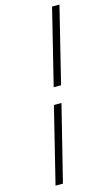

<svg xmlns="http://www.w3.org/2000/svg" viewBox="-137 -907 571 1005"><g transform="rotate(-15 148.5 -405.0)"><path d="M196 -450H156L257 -860H297ZM72 50H32L133 -360H174Z"/></g></svg>

Font: TypoPRO Sinkin Sans
Style: 200 X Light Italic
Weight: 200
Italic angle: -112°
Designer: Keith Bates
Foundry: K-Type
Version: Sinkin Sans (version 1.0)  by Keith Bates   •   © 2014   www